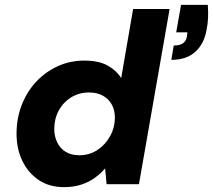

<svg xmlns="http://www.w3.org/2000/svg" viewBox="-20 -757 875 789"><path d="M243 12Q183 12 139.5 -17Q96 -46 72 -95.5Q48 -145 48 -208Q48 -271 69.5 -326Q91 -381 129 -421.5Q167 -462 217.5 -485Q268 -508 326 -508Q387 -508 423.5 -487Q460 -466 478 -436L527 -720H677L551 0H418L412 -65Q394 -44 370 -26.5Q346 -9 314.5 1.5Q283 12 243 12ZM306 -119Q347 -119 380 -140.5Q413 -162 432.5 -197.5Q452 -233 452 -274Q452 -305 439 -328Q426 -351 402.5 -364Q379 -377 346 -377Q305 -377 272.5 -357Q240 -337 221.5 -303Q203 -269 203 -227Q203 -197 215 -172Q227 -147 250 -133Q273 -119 306 -119ZM684 -511 694 -570Q718 -570 731 -578.5Q744 -587 748 -606L750 -624H704L724 -737H834Q836 -707 835 -683.5Q834 -660 829 -635Q819 -577 782.5 -544Q746 -511 684 -511Z"/></svg>

Font: DM Sans 24pt Black
Style: Italic
Weight: 900
Italic angle: -10°
Designer: Colophon Foundry, Jonny Pinhorn
Foundry: Colophon Foundry
Version: Version 4.004;gftools[0.9.30]